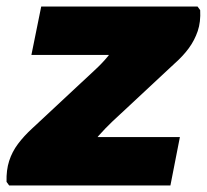

<svg xmlns="http://www.w3.org/2000/svg" viewBox="-21 -567 632 587"><path d="M75 -399 105 -547H583L591 -536Q593 -500 583.5 -472Q574 -444 556.5 -420Q539 -396 513 -373L322 -195Q301 -175 281 -152.5Q261 -130 260 -114L206 -148H529L500 0H7L-1 -11Q-2 -47 7 -75Q16 -103 34 -127Q52 -151 77 -174L268 -352Q291 -373 309.5 -395.5Q328 -418 330 -440L394 -399Z"/></svg>

Font: Kufam ExtraBold
Style: Italic
Weight: 800
Italic angle: -11°
Designer: Artur Schmal
Foundry: Original Type
Version: Version 1.301; ttfautohint (v1.8.3)